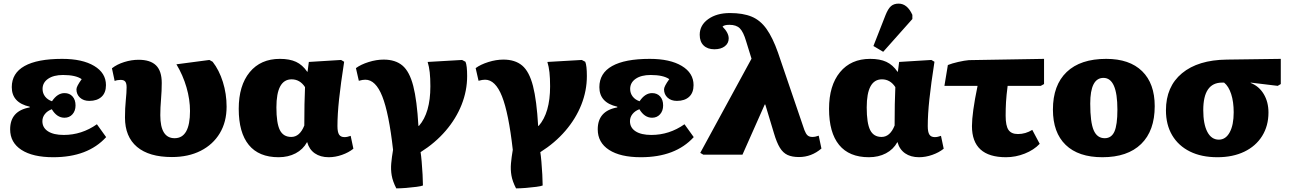

<svg xmlns="http://www.w3.org/2000/svg" viewBox="-20 -854 7131 1060"><path d="M274 14Q161 14 98.5 -26.5Q36 -67 36 -140Q36 -242 144 -261V-265Q45 -287 45 -373Q45 -450 115.5 -489.5Q186 -529 323 -529Q435 -529 500 -490Q565 -451 565 -384Q565 -342 540.5 -319.5Q516 -297 473 -297Q441 -297 421.5 -315Q402 -333 402 -361Q402 -377 431 -417Q398 -440 328 -440Q276 -440 245.5 -419Q215 -398 215 -363Q215 -339 229 -321Q243 -303 267 -295Q297 -340 336 -340Q364 -340 380.5 -321.5Q397 -303 397 -272Q397 -242 380 -223Q363 -204 336 -204Q294 -204 266 -251Q242 -242 228 -224.5Q214 -207 214 -185Q214 -149 245 -129Q276 -109 332 -109Q431 -109 515 -168L566 -97Q465 14 274 14Z M929 13Q803 13 736.5 -43Q670 -99 670 -205Q670 -257 674.5 -300.5Q679 -344 679 -372Q679 -394 671.5 -403.5Q664 -413 646 -413Q628 -413 613 -407L598 -477Q626 -499 666 -511.5Q706 -524 745 -524Q810 -524 841.5 -493Q873 -462 873 -396Q873 -353 869 -306Q865 -259 865 -218Q865 -91 944 -91Q1029 -91 1029 -241Q1029 -305 1009.5 -372Q990 -439 954 -499L1136 -523L1154 -513Q1190 -467 1210.5 -401.5Q1231 -336 1231 -265Q1231 -181 1193.5 -118.5Q1156 -56 1088 -21.5Q1020 13 929 13Z M1518 14Q1409 14 1353.5 -54Q1298 -122 1298 -253Q1298 -382 1358.5 -455.5Q1419 -529 1525 -529Q1579 -529 1614.5 -512.5Q1650 -496 1676 -458H1678L1685 -512L1863 -523L1880 -513Q1861 -391 1852 -306.5Q1843 -222 1843 -158Q1843 -125 1852 -111Q1861 -97 1882 -97Q1891 -97 1899 -99Q1907 -101 1916 -104L1931 -33Q1905 -12 1868 1Q1831 14 1795 14Q1749 14 1718 -7.5Q1687 -29 1676 -69H1675Q1653 -29 1612 -7.5Q1571 14 1518 14ZM1588 -98Q1635 -98 1660 -161Q1660 -226 1661 -278Q1662 -330 1664 -373Q1636 -416 1590 -416Q1506 -416 1506 -261Q1506 -174 1525 -136Q1544 -98 1588 -98Z M2168 186Q2148 147 2142.5 114.5Q2137 82 2140 48Q2143 14 2150 -27Q2127 -230 2090.5 -322Q2054 -414 1997 -414Q1982 -414 1961 -408L1945 -478Q1972 -498 2015 -511.5Q2058 -525 2098 -525Q2163 -525 2202 -492Q2241 -459 2261.5 -379.5Q2282 -300 2290 -159H2293Q2356 -231 2356 -377Q2356 -423 2352.5 -454.5Q2349 -486 2341 -512L2531 -523L2550 -513Q2559 -492 2559 -434Q2559 -353 2528.5 -276Q2498 -199 2440.5 -132Q2383 -65 2302 -14Q2305 4 2308 38.5Q2311 73 2313 110Q2315 147 2315 170Q2306 174 2279.5 177.5Q2253 181 2222 183.5Q2191 186 2168 186Z M2829 186Q2809 147 2803.5 114.5Q2798 82 2801 48Q2804 14 2811 -27Q2788 -230 2751.5 -322Q2715 -414 2658 -414Q2643 -414 2622 -408L2606 -478Q2633 -498 2676 -511.5Q2719 -525 2759 -525Q2824 -525 2863 -492Q2902 -459 2922.5 -379.5Q2943 -300 2951 -159H2954Q3017 -231 3017 -377Q3017 -423 3013.5 -454.5Q3010 -486 3002 -512L3192 -523L3211 -513Q3220 -492 3220 -434Q3220 -353 3189.5 -276Q3159 -199 3101.5 -132Q3044 -65 2963 -14Q2966 4 2969 38.5Q2972 73 2974 110Q2976 147 2976 170Q2967 174 2940.5 177.5Q2914 181 2883 183.5Q2852 186 2829 186Z M3518 14Q3405 14 3342.5 -26.5Q3280 -67 3280 -140Q3280 -242 3388 -261V-265Q3289 -287 3289 -373Q3289 -450 3359.5 -489.5Q3430 -529 3567 -529Q3679 -529 3744 -490Q3809 -451 3809 -384Q3809 -342 3784.5 -319.5Q3760 -297 3717 -297Q3685 -297 3665.5 -315Q3646 -333 3646 -361Q3646 -377 3675 -417Q3642 -440 3572 -440Q3520 -440 3489.5 -419Q3459 -398 3459 -363Q3459 -339 3473 -321Q3487 -303 3511 -295Q3541 -340 3580 -340Q3608 -340 3624.5 -321.5Q3641 -303 3641 -272Q3641 -242 3624 -223Q3607 -204 3580 -204Q3538 -204 3510 -251Q3486 -242 3472 -224.5Q3458 -207 3458 -185Q3458 -149 3489 -129Q3520 -109 3576 -109Q3675 -109 3759 -168L3810 -97Q3709 14 3518 14Z M4500 -105 4515 -34Q4460 13 4391 13Q4353 13 4328 1.5Q4303 -10 4285.5 -38.5Q4268 -67 4253 -118L4205 -277H4202L4079 0H3863L3846 -10L4129 -530L4099 -627Q4084 -678 4064.5 -697.5Q4045 -717 4007 -717Q3978 -717 3969 -707Q4003 -673 4003 -642Q4003 -615 3981.5 -598.5Q3960 -582 3924 -582Q3886 -582 3864.5 -603Q3843 -624 3843 -662Q3843 -715 3890 -748.5Q3937 -782 4010 -782Q4082 -782 4130 -762Q4178 -742 4212 -694Q4246 -646 4275 -564L4421 -136Q4429 -115 4438.5 -106.5Q4448 -98 4465 -98Q4482 -98 4500 -105Z M4777 14Q4668 14 4612.5 -54Q4557 -122 4557 -253Q4557 -382 4617.5 -455.5Q4678 -529 4784 -529Q4838 -529 4873.5 -512.5Q4909 -496 4935 -458H4937L4944 -512L5122 -523L5139 -513Q5120 -391 5111 -306.5Q5102 -222 5102 -158Q5102 -125 5111 -111Q5120 -97 5141 -97Q5150 -97 5158 -99Q5166 -101 5175 -104L5190 -33Q5164 -12 5127 1Q5090 14 5054 14Q5008 14 4977 -7.5Q4946 -29 4935 -69H4934Q4912 -29 4871 -7.5Q4830 14 4777 14ZM4847 -98Q4894 -98 4919 -161Q4919 -226 4920 -278Q4921 -330 4923 -373Q4895 -416 4849 -416Q4765 -416 4765 -261Q4765 -174 4784 -136Q4803 -98 4847 -98ZM4856 -568 4802 -600 4869 -771Q4883 -806 4899 -820Q4915 -834 4941 -834Q4989 -834 5017 -772V-749Z M5534 14Q5346 14 5346 -158Q5346 -193 5353.5 -248Q5361 -303 5377 -380H5194L5213 -495Q5235 -504 5270 -512Q5305 -520 5329 -522L5744 -529V-390L5726 -380H5543Q5536 -326 5534 -290Q5532 -254 5532 -215Q5532 -160 5547.5 -137Q5563 -114 5600 -114Q5642 -114 5679 -137L5720 -60Q5688 -26 5637.5 -6Q5587 14 5534 14Z M6066 14Q5934 14 5863.5 -54Q5793 -122 5793 -249Q5793 -384 5869 -456.5Q5945 -529 6087 -529Q6216 -529 6285.5 -461Q6355 -393 6355 -268Q6355 -132 6280 -59Q6205 14 6066 14ZM6079 -91Q6116 -91 6132.5 -127.5Q6149 -164 6149 -249Q6149 -424 6072 -424Q5999 -424 5999 -282Q5999 -179 6018 -135Q6037 -91 6079 -91Z M6701 14Q6613 14 6549.5 -17.5Q6486 -49 6451.5 -107Q6417 -165 6417 -245Q6417 -376 6505.5 -449.5Q6594 -523 6753 -525L7051 -529V-390L7034 -380L6885 -398V-396Q6931 -378 6957 -334.5Q6983 -291 6983 -233Q6983 -159 6948 -103Q6913 -47 6849.5 -16.5Q6786 14 6701 14ZM6709 -83Q6747 -83 6769 -123.5Q6791 -164 6791 -234Q6791 -292 6777 -335Q6763 -378 6738 -398H6727Q6623 -398 6623 -246Q6623 -169 6645.5 -126Q6668 -83 6709 -83Z"/></svg>

Font: Literata 12pt ExtraBold
Style: Regular
Weight: 800
Designer: Latin by Veronika Burian and Jose Scaglione. Greek by Irene Vlachou. Cyrillic by Vera Evstafieva.
Foundry: TypeTogether
Version: Version 3.002